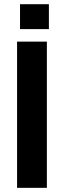

<svg xmlns="http://www.w3.org/2000/svg" viewBox="-20 -902 308 922"><path d="M62 0V-702.1H205.1V0ZM214.8 -762.2H76.2V-881.8H214.8Z"/></svg>

Font: LT Superior
Style: Bold
Weight: 400
Designer: Daniel Lyons
Foundry: LyonsType
Version: Version 1.000